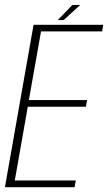

<svg xmlns="http://www.w3.org/2000/svg" viewBox="-38 -778 448 798"><path d="M-17.5 0 101.5 -675H391L386.5 -647.5H132.5L82 -362H324L319 -334.5H77.5L23.5 -28H277L272 0ZM202 -694.5 263 -757.5H295.5L226.5 -694.5Z"/></svg>

Font: Anybody ExtraLight
Style: Italic
Weight: 200
Italic angle: -10°
Designer: Tyler Finck
Foundry: Etcetera Type Company
Version: Version 1.010; ttfautohint (v1.8.3) -l 8 -r 50 -G 200 -x 14 